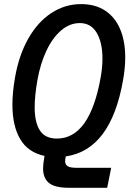

<svg xmlns="http://www.w3.org/2000/svg" viewBox="-20 -755 640 936"><path d="M190 66Q190 44.5 197 5Q116.5 -12 78.5 -76.8Q40.5 -141.5 40.5 -244Q40.5 -305.5 53.5 -379Q72.5 -486.5 118 -567Q163.5 -647.5 230 -691.2Q296.5 -735 375.5 -735Q444 -735 492.2 -703.5Q540.5 -672 565.5 -613.5Q590.5 -555 590.5 -474.5Q590.5 -423.5 580 -365Q520.5 -24 300.5 7.5Q297.5 24.5 297.5 30Q297.5 47 309.5 55Q321.5 63 352.5 63H522L502.5 160.5H317.5Q247 160.5 218.5 136.8Q190 113 190 66ZM471 -379Q479.5 -427.5 479.5 -469Q479.5 -547.5 451.5 -595Q423.5 -642.5 369 -642.5Q319.5 -642.5 277.5 -606.2Q235.5 -570 206 -507Q176.5 -444 162.5 -365Q149 -288 149 -232Q149 -158.5 174.5 -119Q200 -79.5 257.5 -79.5Q418 -79.5 471 -379Z"/></svg>

Font: JuliaMono Medium
Style: Italic
Weight: 500
Italic angle: -9°
Monospace: yes
Designer: cormullion
Foundry: corm
Version: Version 0.054; ttfautohint (v1.8.4)